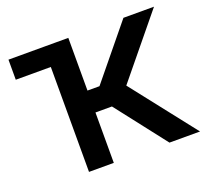

<svg xmlns="http://www.w3.org/2000/svg" viewBox="-97 -646 824 764"><g transform="rotate(-20 315.0 -264.5)"><path d="M8.8 -444.3V-529.3H205.6V-444.3ZM157.2 0V-529.3H262.2V-306.2H313L495.6 -529.3H625L414.1 -272L627.4 0H498L332 -213.4H262.2V0Z"/></g></svg>

Font: Inter 24pt Medium
Style: Regular
Weight: 500
Designer: Rasmus Andersson
Foundry: rsms
Version: Version 4.001;git-66647c0bb